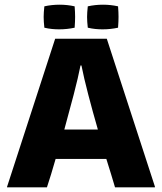

<svg xmlns="http://www.w3.org/2000/svg" viewBox="-20 -807 690 818"><path d="M640 -12V-9H470Q463 -33 453.5 -64Q444 -95 433 -130H217Q197 -60 180 -9H10V-11L215 -642H435ZM323 -528Q313 -477 294 -404Q275 -331 254 -255H397Q375 -331 356 -404Q337 -477 327 -528ZM483 -780Q484 -767 484.5 -756Q485 -745 485 -735Q485 -725 484.5 -714Q484 -703 483 -689Q451 -682 417 -682Q402 -682 386.5 -683.5Q371 -685 354 -689Q351 -715 351 -735Q351 -753 354 -780Q385 -787 419 -787Q452 -787 483 -780ZM298 -780Q299 -767 299.5 -756Q300 -745 300 -735Q300 -725 299.5 -714Q299 -703 298 -689Q266 -682 232 -682Q217 -682 201.5 -683.5Q186 -685 169 -689Q166 -715 166 -735Q166 -753 169 -780Q200 -787 234 -787Q267 -787 298 -780Z"/></svg>

Font: Bakbak One
Style: Regular
Weight: 400
Designer: Saumya Kishore and Sanchit Sawaria
Foundry: A Good Feeling
Version: Version 1.003; ttfautohint (v1.8.3)